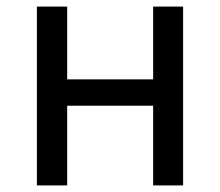

<svg xmlns="http://www.w3.org/2000/svg" viewBox="-20 -563 669 583"><path d="M92 0H184V-242H445V0H536V-543H445V-322H184V-543H92Z"/></svg>

Font: Source Han Sans KR
Style: Regular
Weight: 400
Designer: Ryoko NISHIZUKA 西塚涼子 (kana, bopomofo & ideographs); Paul D. Hunt (Latin, Greek & Cyrillic); Sandoll Communications 산돌커뮤니
Foundry: Adobe
Version: Version 2.004;hotconv 1.0.118;makeotfexe 2.5.65603